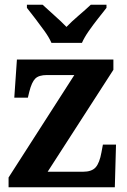

<svg xmlns="http://www.w3.org/2000/svg" viewBox="-20 -786 534 806"><path d="M16 0V-41L292 -471H177Q143 -471 128 -456Q113 -441 103 -401L97 -376H40L51 -536H456V-493L180 -65H328Q365 -65 381.5 -83.5Q398 -102 406 -147L412 -179H467L462 0ZM196 -606Q186 -629 167 -655.5Q148 -682 128 -708Q108 -734 93 -753V-766H159Q178 -748 208 -721.5Q238 -695 259 -673Q280 -695 311 -721.5Q342 -748 361 -766H427V-753Q412 -734 391.5 -708Q371 -682 352.5 -655.5Q334 -629 324 -606Z"/></svg>

Font: Noto Serif Lao SemiCondensed
Style: Bold
Weight: 700
Width: 4
Designer: Monotype Design Team
Foundry: Monotype Imaging Inc.
Version: Version 2.003; ttfautohint (v1.8.4.7-5d5b)